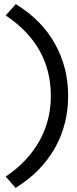

<svg xmlns="http://www.w3.org/2000/svg" viewBox="-20 -730 380 944"><path d="M230 -258Q230 -503 14 -650L8 -654L58 -710L62 -707Q186 -630 250 -515Q315 -399 315 -259Q315 -118 250 -2Q183 115 61 191L57 194L8 138L14 134Q118 63 175 -39Q230 -139 230 -258Z"/></svg>

Font: Rilu
Style: Bold
Weight: 500
Designer: Alí Sinisterra
Foundry: Alí Sinisterra
Version: ""